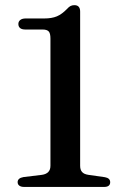

<svg xmlns="http://www.w3.org/2000/svg" viewBox="-20 -739 491 759"><path d="M80.5 -622.3H148.5Q165.4 -622.3 172.4 -614.9Q179.4 -607.6 179.4 -586.8V-83.8Q179.4 -67.7 170.7 -59Q162.1 -50.2 146.1 -47.9L72.7 -39Q49.7 -34.9 49.7 -18.9Q49.7 -10.1 56.4 -5.1Q63.1 0 76 0H391.5Q403.8 0 409.7 -4.9Q415.6 -9.8 415.6 -18.6Q415.6 -34.8 394.8 -38.5L329 -47.9Q311.9 -50.5 304.4 -59.1Q296.8 -67.7 296.8 -83.8V-693.2Q296.8 -718.6 274 -718.6Q265.7 -718.6 259.1 -715.4Q252.5 -712.2 245.6 -704.3Q224.8 -682.8 204.8 -674.4Q184.7 -666 155.2 -666H81.4Q67.7 -666 60.1 -660Q52.6 -654 52.6 -644.2Q52.6 -633.8 59.5 -628Q66.4 -622.3 80.5 -622.3Z"/></svg>

Font: Fraunces
Style: Regular
Weight: 900
Version: Version 1.000;[b76b70a41]